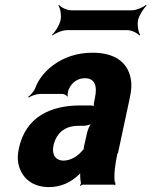

<svg xmlns="http://www.w3.org/2000/svg" viewBox="-20 -753 618 783"><path d="M461 -128 509 -352C516 -383 518 -410 513 -433C500 -501 446 -538 357 -538C294 -538 240 -519 198 -488C169 -467 140 -436 125 -397C120 -382 105 -365 95 -358L97 -355C107 -362 129 -370 144 -370H234C242 -370 252 -364 254 -359L256 -361C255 -366 257 -383 261 -390C274 -419 299 -434 326 -434C366 -434 378 -404 367 -353L364 -338C362 -331 362 -318 365 -314L369 -317C367 -321 355 -323 349 -323H307C190 -323 85 -279 57 -148C52 -125 51 -104 55 -85C67 -30 109 10 180 10C230 10 271 -11 301 -40C305 -44 311 -50 313 -54L309 -55C307 -51 307 -43 307 -37C307 -26 308 -16 310 -7C311 -5 307 1 306 3L309 5C310 3 315 0 318 0H445C447 0 447 2 448 3L451 1C450 0 450 -2 450 -4C450 -5 453 -7 451 -7L448 -10C444 -43 449 -80 459 -128ZM198 -159C211 -218 253 -240 300 -240H322C333 -240 353 -246 360 -253L357 -256C348 -249 338 -225 335 -211L324 -162C323 -159 320 -145 322 -143L326 -146C324 -148 318 -141 315 -138C296 -115 268 -98 238 -98C208 -98 190 -122 198 -159ZM543 -671C547 -690 566 -720 578 -730L575 -733C564 -723 535 -711 518 -711H271C253 -711 228 -723 221 -733L218 -730C226 -720 231 -690 227 -671C223 -651 204 -621 192 -611L194 -608C205 -618 235 -630 253 -630H500C517 -630 541 -618 548 -608L552 -611C544 -621 539 -651 543 -671Z"/></svg>

Font: Asimov
Style: EdgeExtremeIt
Weight: 500
Designer: Google
Version: Version 2.000980: 2014